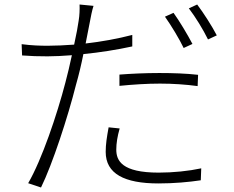

<svg xmlns="http://www.w3.org/2000/svg" viewBox="-20 -790 1040 852"><path d="M510 -459V-409C571 -415 632 -419 690 -419C748 -419 805 -415 857 -408L859 -458C807 -464 746 -466 687 -466C624 -466 561 -463 510 -459ZM511 -220 462 -225C454 -181 449 -150 449 -116C449 -19 532 24 683 24C752 24 818 18 871 10L873 -43C817 -31 749 -24 684 -24C521 -24 496 -77 496 -126C496 -154 501 -185 511 -220ZM750 -733 712 -716C739 -678 776 -617 795 -577L834 -595C812 -637 776 -697 750 -733ZM855 -770 818 -753C847 -715 881 -660 903 -615L942 -633C922 -672 883 -733 855 -770ZM193 -587C159 -587 121 -588 76 -594L78 -544C115 -541 150 -540 191 -540C223 -540 260 -542 299 -545C290 -503 280 -460 270 -423C233 -281 166 -82 105 23L162 42C213 -62 281 -270 317 -413C330 -458 341 -505 350 -550C422 -557 498 -569 567 -584V-635C502 -618 430 -605 360 -597L379 -694C382 -712 389 -746 395 -764L333 -770C334 -750 333 -721 329 -698C326 -676 319 -637 309 -592C267 -589 227 -587 193 -587Z"/></svg>

Font: Noto Sans SC Light
Style: Regular
Weight: 300
Designer: Ryoko NISHIZUKA 西塚涼子 (kana, bopomofo & ideographs); Paul D. Hunt (Latin, Greek & Cyrillic); Sandoll Communications 산돌커뮤니
Foundry: Adobe
Version: Version 2.004;hotconv 1.0.118;makeotfexe 2.5.65603